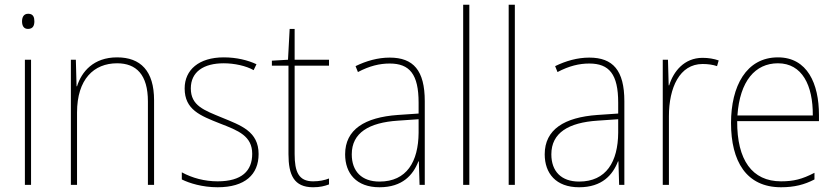

<svg xmlns="http://www.w3.org/2000/svg" viewBox="-20 -780 3530 810"><path d="M99 -722C79 -722 73 -706 73 -690C73 -673 79 -658 98 -658C119 -658 125 -672 125 -690C125 -706 121 -722 99 -722ZM111 -528H85V0H111Z M474 -538C374 -538 324 -477 305 -416H303L300 -528H279V0H305V-305C305 -446 376 -513 474 -513C555 -513 604 -465 604 -352V0H630V-357C630 -481 573 -538 474 -538Z M1071 -130C1071 -226 996 -251 916 -284C841 -315 785 -334 785 -407C785 -477 839 -513 924 -513C969 -513 1019 -502 1050 -484L1062 -509C1026 -526 978 -538 924 -538C819 -538 759 -485 759 -407C759 -317 825 -292 908 -259C986 -229 1044 -206 1044 -131C1044 -59 1000 -15 898 -15C843 -15 791 -29 747 -53V-23C779 -7 834 10 898 10C1014 10 1071 -44 1071 -130Z M1301 -15C1240 -15 1223 -55 1223 -130V-503H1368V-528H1223V-658H1202L1195 -528L1127 -524V-503H1197V-130C1197 -42 1220 10 1301 10C1330 10 1349 5 1368 -2V-27C1350 -20 1328 -15 1301 -15Z M1624 -537C1574 -537 1525 -523 1480 -501L1490 -476C1539 -502 1582 -512 1624 -512C1708 -512 1746 -467 1746 -347V-301L1658 -295C1519 -285 1436 -234 1436 -129C1436 -49 1483 10 1581 10C1678 10 1723 -42 1745 -99H1747L1750 0H1772V-353C1772 -483 1724 -537 1624 -537ZM1659 -271 1746 -277V-220C1745 -98 1696 -14 1581 -14C1506 -14 1464 -57 1464 -129C1464 -220 1537 -263 1659 -271Z M1960 0V-760H1934V0Z M2152 0V-760H2126V0Z M2466 -537C2416 -537 2367 -523 2322 -501L2332 -476C2381 -502 2424 -512 2466 -512C2550 -512 2588 -467 2588 -347V-301L2500 -295C2361 -285 2278 -234 2278 -129C2278 -49 2325 10 2423 10C2520 10 2565 -42 2587 -99H2589L2592 0H2614V-353C2614 -483 2566 -537 2466 -537ZM2501 -271 2588 -277V-220C2587 -98 2538 -14 2423 -14C2348 -14 2306 -57 2306 -129C2306 -220 2379 -263 2501 -271Z M2944 -536C2866 -536 2821 -478 2803 -420H2801L2798 -528H2776V0H2802V-290C2802 -410 2847 -510 2944 -510C2968 -510 2987 -507 3005 -501L3012 -525C2992 -532 2969 -536 2944 -536Z M3262 -538C3128 -538 3064 -416 3064 -261C3064 -100 3128 10 3275 10C3331 10 3374 -1 3416 -23V-51C3364 -24 3328 -15 3275 -15C3153 -15 3089 -105 3090 -269H3435V-295C3435 -427 3386 -538 3262 -538ZM3262 -513C3364 -513 3410 -420 3409 -293H3091C3101 -438 3166 -513 3262 -513Z"/></svg>

Font: Noto Sans Lao SemiCondensed Thin
Style: Regular
Weight: 100
Width: 4
Designer: Monotype Design Team
Foundry: Monotype Imaging Inc.
Version: Version 2.003